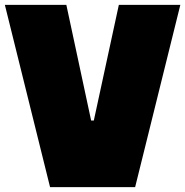

<svg xmlns="http://www.w3.org/2000/svg" viewBox="-20 -770 762 790"><path d="M366 -274H355L253 -750H0L186 0H536L722 -750H469Z"/></svg>

Font: Black Han Sans
Style: Regular
Weight: 400
Width: 7
Designer: ZESSTYPE
Foundry: ZESSTYPE
Version: Version 1.00